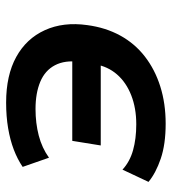

<svg xmlns="http://www.w3.org/2000/svg" viewBox="13 -564 561 627"><g transform="rotate(90 293.5 -250.5)"><path d="M315 10Q226 10 166 -23Q106 -56 78.5 -116.5Q51 -177 62 -255Q70 -315 96 -362.5Q122 -410 164.5 -443Q207 -476 262.5 -493.5Q318 -511 384 -511Q451 -511 498 -495Q545 -479 574 -455L534 -370Q508 -394 470.5 -404.5Q433 -415 386 -415Q333 -415 291 -398.5Q249 -382 223 -352Q197 -322 190 -281L184 -299H455L440 -206H170L182 -229Q176 -182 193 -149.5Q210 -117 247 -101.5Q284 -86 336 -86Q382 -86 422.5 -96.5Q463 -107 495 -130L525 -44Q500 -27 468.5 -15Q437 -3 398.5 3.5Q360 10 315 10Z"/></g></svg>

Font: Nunito Sans 7pt
Style: Bold Italic
Weight: 700
Italic angle: -9°
Version: Version 3.101;gftools[0.9.27]